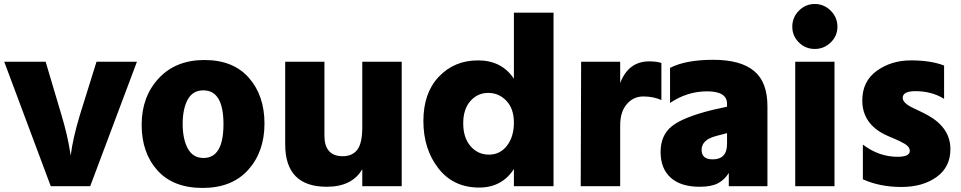

<svg xmlns="http://www.w3.org/2000/svg" viewBox="-20 -887 4761 951"><path d="M1 -581.1H206.1L284.2 -318.4Q313.5 -220.7 326.2 -140.6L330.1 -116.2Q340.8 -202.1 376 -318.4L458 -581.1H658.2L426.8 35.2H231.4Z M759.8 -43Q681.6 -129.9 681.6 -269Q681.6 -408.2 766.1 -499Q850.6 -589.8 992.7 -589.8Q1134.8 -589.8 1212.4 -502Q1290 -414.1 1290 -274.9Q1290 -135.7 1209.5 -45.9Q1128.9 43.9 983.4 43.9Q837.9 43.9 759.8 -43ZM988.3 -104.5Q1086.9 -104.5 1086.9 -272Q1086.9 -439.5 987.3 -439.5Q934.6 -439.5 909.7 -393.6Q884.8 -347.7 884.8 -272.9Q884.8 -198.2 910.2 -151.4Q935.5 -104.5 988.3 -104.5Z M1392.6 -171.9V-581.1H1586.9V-215.8Q1586.9 -113.3 1677.7 -113.3Q1724.6 -113.3 1749.5 -145Q1774.4 -176.8 1774.4 -257.8V-581.1H1969.7V35.2H1774.4V-48.8Q1723.6 38.1 1598.6 38.1Q1392.6 38.1 1392.6 -171.9Z M2525.4 -497.1V-824.2H2721.7V35.2H2525.4V-49.8Q2465.8 42 2353.5 42Q2225.6 42 2151.4 -53.2Q2077.1 -148.4 2077.1 -287.6Q2077.1 -426.8 2153.8 -507.3Q2230.5 -587.9 2347.7 -587.9Q2464.8 -587.9 2525.4 -497.1ZM2310.1 -386.7Q2274.4 -346.7 2274.4 -275.9Q2274.4 -205.1 2310.5 -163.1Q2346.7 -121.1 2401.9 -121.1Q2457 -121.1 2491.2 -165.5Q2525.4 -210 2525.4 -279.3Q2525.4 -348.6 2488.3 -387.7Q2451.2 -426.8 2398.4 -426.8Q2345.7 -426.8 2310.1 -386.7Z M2856.4 35.2 2858.4 -581.1H3051.8V-475.6Q3092.8 -583 3195.3 -583Q3232.4 -583 3255.9 -575.2V-391.6Q3215.8 -409.2 3166.5 -409.2Q3117.2 -409.2 3084.5 -371.1Q3051.8 -333 3051.8 -265.6V35.2Z M3509.8 -342.8 3581.1 -358.4V-373Q3581.1 -434.6 3482.4 -434.6Q3383.8 -434.6 3298.8 -377V-550.8Q3377 -590.8 3512.7 -590.8Q3648.4 -590.8 3714.8 -535.6Q3781.2 -480.5 3781.2 -361.3V35.2H3589.8V-30.3Q3569.3 2.9 3536.6 20.5Q3503.9 38.1 3445.3 38.1Q3352.5 38.1 3302.2 -6.8Q3252 -51.8 3252 -134.3Q3252 -216.8 3307.6 -261.7Q3363.3 -306.6 3509.8 -342.8ZM3455.1 -144.5Q3455.1 -97.7 3509.8 -97.7Q3581.1 -97.7 3581.1 -173.8V-227.5L3536.1 -215.8Q3534.2 -214.8 3525.4 -212.9Q3455.1 -194.3 3455.1 -144.5Z M3937 -676.8Q3904.3 -709 3904.3 -754.9Q3904.3 -800.8 3937 -834Q3969.7 -867.2 4015.6 -867.2Q4061.5 -867.2 4094.7 -834Q4127.9 -800.8 4127.9 -754.9Q4127.9 -709 4094.7 -676.8Q4061.5 -644.5 4015.6 -644.5Q3969.7 -644.5 3937 -676.8ZM3918.9 35.2V-581.1H4113.3V35.2Z M4251 -389.6Q4251 -484.4 4322.8 -536.1Q4394.5 -587.9 4492.2 -587.9Q4589.8 -587.9 4656.2 -562.5V-397.5Q4594.7 -435.5 4514.6 -435.5Q4451.2 -435.5 4451.2 -402.3Q4451.2 -376 4505.9 -350.6Q4560.5 -325.2 4577.1 -315.4Q4687.5 -252.9 4687.5 -148.4Q4687.5 -59.6 4619.1 -10.3Q4550.8 39.1 4444.3 39.1Q4337.9 39.1 4253.9 1V-170.9Q4333 -110.4 4425.8 -110.4Q4486.3 -110.4 4486.3 -139.6Q4486.3 -160.2 4460 -175.3Q4433.6 -190.4 4404.8 -202.1Q4376 -213.9 4362.3 -220.7Q4251 -276.4 4251 -389.6Z"/></svg>

Font: GenEi M Gothic v2 Black
Style: Regular
Weight: 900
Version: Version 2.0